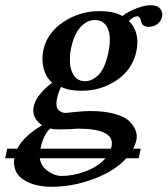

<svg xmlns="http://www.w3.org/2000/svg" viewBox="-48 -487 650 745"><path d="M372.6 -284.2Q384.8 -342.8 370.4 -376Q356 -409.2 319.8 -409.2Q289.1 -409.2 264.2 -381.6Q239.3 -354 228 -300.8Q225.1 -287.6 223.9 -273.7Q222.7 -259.8 223.4 -244.9Q224.1 -230 228 -217.3Q231.9 -204.6 238.5 -194.3Q245.1 -184.1 256.3 -178Q267.6 -171.9 282.7 -171.9Q309.1 -171.9 334 -196Q358.9 -220.2 372.6 -284.2ZM179.7 15.1Q156.7 15.1 147.5 11.2Q121.1 33.7 108.9 89.8H382.3Q383.8 85 384.8 81.1Q399.4 12.2 253.4 12.2Q248.5 12.2 222.2 14.2Q206.5 15.1 179.7 15.1ZM528.3 -382.8Q500.5 -382.8 497.6 -412.1Q492.2 -423.3 485.4 -423.8Q470.7 -423.8 452.1 -405.8Q496.6 -361.3 481 -287.1Q465.8 -216.8 405 -175.8Q344.2 -134.8 269.5 -134.8Q217.8 -134.8 189.5 -149.9Q179.7 -134.3 172.4 -101.1Q169.9 -85.9 171.6 -75.9Q173.3 -65.9 179.4 -60.1Q185.5 -54.2 192.4 -51.5Q199.2 -48.8 206.5 -48.8Q207.5 -48.8 243.4 -52.5Q279.3 -56.2 301.8 -56.2Q359.4 -56.2 399.4 -44.4Q439.5 -32.7 456.3 -14.4Q473.1 3.9 479 21.2Q484.9 38.6 481.4 55.2Q477.5 73.2 468.8 89.8H498L490.2 127H442.4Q396.5 177.2 315.2 207.5Q233.9 237.8 152.3 237.8Q86.4 237.8 43.5 210.4Q0.5 183.1 7.3 127H-27.8L-20 89.8H19Q44.9 40.5 115.2 -1Q73.2 -30.3 82.8 -74.2Q92.3 -118.2 154.3 -166.5Q130.9 -185.5 121.6 -220.2Q112.3 -254.9 120.1 -292Q134.3 -359.4 197.8 -401.6Q261.2 -443.8 336.4 -443.8Q396 -443.8 426.3 -424.8Q451.2 -443.4 482.9 -455.1Q514.6 -466.8 536.1 -466.8Q562.5 -466.8 573.5 -453.1Q584.5 -439.5 581.1 -422.9Q577.1 -404.8 563 -393.8Q548.8 -382.8 528.3 -382.8ZM361.3 127H106.4Q111.3 159.7 138.9 177.7Q166.5 195.8 189.5 195.8Q235.8 195.8 284.7 177.5Q333.5 159.2 361.3 127Z"/></svg>

Font: Linux Libertine Slanted
Style: Semibold Slanted
Weight: 600
Designer: Philipp H. Poll
Foundry: Philipp H. Poll
Version: Version 5.1.1